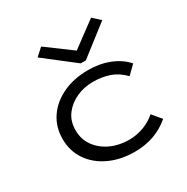

<svg xmlns="http://www.w3.org/2000/svg" viewBox="-160 -825 945 972"><g transform="rotate(-30 312.5 -338.5)"><path d="M355 11Q272 11 207 -19.5Q142 -50 105.5 -104Q69 -158 69 -228Q69 -298 105.5 -351.5Q142 -405 206.5 -435.5Q271 -466 354 -466Q423 -466 479 -443.5Q535 -421 570 -381L522 -334Q485 -372 442 -387Q399 -402 344 -402Q295 -402 250 -382Q205 -362 176.5 -324.5Q148 -287 148 -233Q148 -180 177 -140Q206 -100 254 -78Q302 -56 360 -56Q403 -56 444.5 -71Q486 -86 517 -114L561 -62Q476 11 355 11ZM209 -688 355 -580 501 -688 544 -649 370 -514H340L166 -649Z"/></g></svg>

Font: Inconsolata Expanded
Style: Regular
Weight: 400
Width: 7
Monospace: yes
Designer: Raph Levien, Cyreal, Brenton Simpson
Foundry: Raph Levien, Cyreal, Google
Version: Version 3.100; ttfautohint (v1.8.4.7-5d5b)